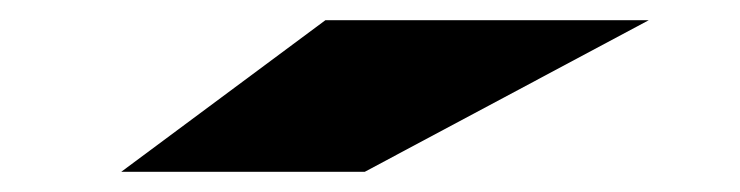

<svg xmlns="http://www.w3.org/2000/svg" viewBox="-20 -770 732 190"><path d="M100 -600 302 -750H622L341 -600Z"/></svg>

Font: Syne ExtraBold
Style: Regular
Weight: 800
Designer: Lucas Descroix
Foundry: Bonjour Monde
Version: Version 2.200; ttfautohint (v1.8.4)